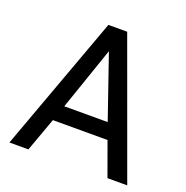

<svg xmlns="http://www.w3.org/2000/svg" viewBox="-126 -816 901 931"><g transform="rotate(20 325.0 -350.0)"><path d="M277 -700H374L629 0H527L464 -174H182L119 0H21ZM435 -256 323 -581 211 -256Z"/></g></svg>

Font: Golos UI
Style: Regular
Weight: 400
Designer: A.Korolkova, Vitaly Kuzmin
Foundry: ParaType Ltd
Version: Version 2.000